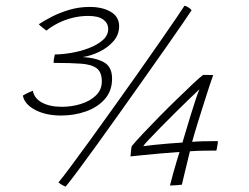

<svg xmlns="http://www.w3.org/2000/svg" viewBox="-20 -666 899 693"><path d="M200.5 -249Q146 -249 107.2 -269.2Q68.5 -289.5 62.5 -321Q68 -324.5 73.8 -327.5Q79.5 -330.5 85.8 -333.2Q92 -336 98.5 -338.5Q103.5 -311 131.5 -295.8Q159.5 -280.5 203.5 -280.5Q239 -280.5 272 -290.8Q305 -301 326.2 -321.5Q347.5 -342 347.5 -372Q347.5 -405.5 329 -419.5Q310.5 -433.5 272.2 -436.2Q234 -439 173.5 -439Q173.5 -447.5 175 -455.8Q176.5 -464 178 -469.5Q203.5 -469.5 236.5 -475Q269.5 -480.5 300 -492Q330.5 -503.5 350.5 -520.8Q370.5 -538 370.5 -561.5Q370.5 -582 353 -595.2Q335.5 -608.5 298.5 -608.5Q269 -608.5 241.2 -601.5Q213.5 -594.5 189.8 -582.5Q166 -570.5 147.5 -555.5Q144.5 -558 138.8 -562.2Q133 -566.5 127.8 -571Q122.5 -575.5 120 -578.5Q138.5 -591 166.8 -605.5Q195 -620 230 -630.5Q265 -641 303.5 -641Q350 -641 380 -623.2Q410 -605.5 410 -571.5Q410 -540.5 389.2 -517Q368.5 -493.5 338.2 -479Q308 -464.5 278.5 -460Q323 -458 353.8 -442Q384.5 -426 384.5 -382Q384.5 -338 358.2 -308.2Q332 -278.5 290 -263.8Q248 -249 200.5 -249ZM646 -645.5Q652.5 -643.5 657 -641Q661.5 -638.5 665.2 -635.5Q669 -632.5 671.5 -629Q663.5 -616.5 638.2 -579.8Q613 -543 576.5 -491Q540 -439 497.5 -379Q455 -319 411.8 -258Q368.5 -197 329.5 -143Q290.5 -89 261 -49.5Q231.5 -10 217 7.5Q214 6.5 210.2 4.8Q206.5 3 202.8 0.8Q199 -1.5 196 -3.8Q193 -6 191 -7.5Q204.5 -23.5 234.5 -63.8Q264.5 -104 304.5 -159.2Q344.5 -214.5 389 -276.8Q433.5 -339 476.8 -400.2Q520 -461.5 556.2 -513.8Q592.5 -566 616.5 -601.2Q640.5 -636.5 646 -645.5ZM761 -122.5Q747 -122.5 719.5 -122.2Q692 -122 665.5 -120Q654.5 -74.5 646.2 -40.5Q638 -6.5 636.5 0.5Q633 1 625.2 1.8Q617.5 2.5 609 3Q600.5 3.5 593.5 3.5Q598 -15.5 605 -40.2Q612 -65 618.5 -86.8Q625 -108.5 628 -117.5Q595.5 -115.5 557.8 -112Q520 -108.5 490.2 -105.5Q460.5 -102.5 451 -101.5Q451.5 -107.5 452.5 -118.5Q453.5 -129.5 455.5 -138.5Q469.5 -155.5 496.2 -184Q523 -212.5 555.8 -245.8Q588.5 -279 620.8 -310.2Q653 -341.5 677.8 -364.8Q702.5 -388 713 -395.5Q715.5 -395.5 720.5 -395.5Q725.5 -395.5 731.2 -395.5Q737 -395.5 742 -395.2Q747 -395 749.5 -395Q745 -383 736.2 -356.5Q727.5 -330 716.5 -295.2Q705.5 -260.5 694 -223.5Q682.5 -186.5 673.5 -154Q691 -155.5 711.5 -156Q732 -156.5 747.8 -156.5Q763.5 -156.5 766.5 -156.5Q766.5 -154 765.8 -148.2Q765 -142.5 763.8 -135.8Q762.5 -129 761 -122.5ZM700 -344Q687 -332 663.8 -309.5Q640.5 -287 613.5 -260.2Q586.5 -233.5 561.2 -207.8Q536 -182 518.2 -163.2Q500.5 -144.5 497 -138.5Q507 -140 533.5 -142.8Q560 -145.5 589.8 -148Q619.5 -150.5 638.5 -151.5Q642.5 -164.5 650.5 -191.5Q658.5 -218.5 668 -249.5Q677.5 -280.5 686.2 -306.8Q695 -333 700 -344Z"/></svg>

Font: Grandstander Thin Thin
Style: Italic
Weight: 250
Italic angle: -15°
Version: Version 1.200